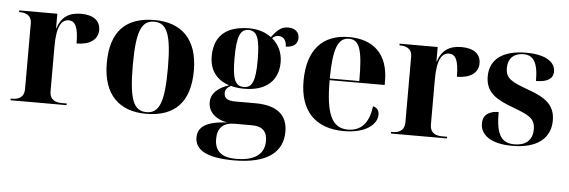

<svg xmlns="http://www.w3.org/2000/svg" viewBox="-51 -737 3380 1140"><g transform="rotate(5 1639.0 -167.0)"><path d="M20 0H354V-10H323C294 -10 252 -18 252 -75V-343C252 -465 282 -503 323 -503C360 -503 381 -471 381 -370C460 -370 508 -404 508 -461C508 -516 467 -548 393 -548C318 -548 275 -515 254 -450H252V-536H25V-526H29C57 -526 100 -518 100 -465V-75C100 -18 58 -10 29 -10H20Z M828 10C999 10 1089 -82 1089 -270C1089 -458 991 -549 831 -549C659 -549 570 -458 570 -270C570 -82 668 10 828 10ZM830 0C752 0 725 -70 725 -270C725 -469 752 -539 829 -539C907 -539 934 -469 934 -270C934 -70 907 0 830 0Z M1372 240C1569 240 1662 167 1662 44C1662 -52 1603 -109 1470 -109H1349C1304 -109 1283 -123 1283 -153C1283 -172 1291 -185 1316 -199C1340 -192 1367 -189 1396 -189C1535 -189 1598 -263 1598 -364C1598 -421 1575 -469 1535 -502C1545 -513 1558 -519 1573 -519C1601 -519 1620 -497 1620 -460C1675 -460 1691 -490 1691 -517C1691 -551 1667 -574 1625 -574C1588 -574 1562 -556 1527 -508C1493 -534 1448 -549 1396 -549C1253 -549 1187 -481 1187 -364C1187 -281 1231 -225 1305 -202C1238 -179 1199 -144 1199 -91C1199 -36 1241 7 1313 19C1185 26 1139 63 1139 123C1139 196 1206 240 1372 240ZM1393 -199C1341 -199 1323 -241 1323 -362C1323 -493 1341 -539 1392 -539C1443 -539 1461 -493 1461 -364C1461 -242 1443 -199 1393 -199ZM1384 230C1300 230 1256 197 1256 122C1256 59 1287 23 1359 23H1461C1525 23 1552 54 1552 109C1552 195 1484 230 1384 230Z M2007 10C2139 10 2204 -48 2204 -105C2204 -127 2194 -146 2167 -152C2154 -42 2100 -1 2030 -1C1935 -1 1897 -82 1897 -284H2225V-308C2225 -467 2136 -549 1991 -549C1833 -549 1743 -453 1743 -265C1743 -91 1834 10 2007 10ZM2073 -294H1897C1898 -475 1926 -539 1991 -539C2055 -539 2073 -475 2073 -294Z M2287 0H2621V-10H2590C2561 -10 2519 -18 2519 -75V-343C2519 -465 2549 -503 2590 -503C2627 -503 2648 -471 2648 -370C2727 -370 2775 -404 2775 -461C2775 -516 2734 -548 2660 -548C2585 -548 2542 -515 2521 -450H2519V-536H2292V-526H2296C2324 -526 2367 -518 2367 -465V-75C2367 -18 2325 -10 2296 -10H2287Z M3011 10C3160 10 3238 -55 3238 -161C3238 -254 3178 -293 3086 -327C2979 -366 2939 -383 2939 -447C2939 -518 2988 -538 3030 -538C3088 -538 3118 -499 3118 -386C3191 -386 3220 -412 3220 -451C3220 -502 3171 -548 3046 -548C2914 -548 2830 -496 2830 -388C2830 -285 2907 -251 2997 -217C3089 -182 3130 -166 3130 -99C3130 -31 3087 0 3023 0C2946 0 2913 -46 2913 -183C2878 -183 2820 -172 2820 -107C2820 -40 2881 10 3011 10Z"/></g></svg>

Font: Noto Serif Display
Style: Bold
Weight: 700
Designer: Monotype Design Team
Foundry: Monotype Imaging Inc.
Version: Version 2.009